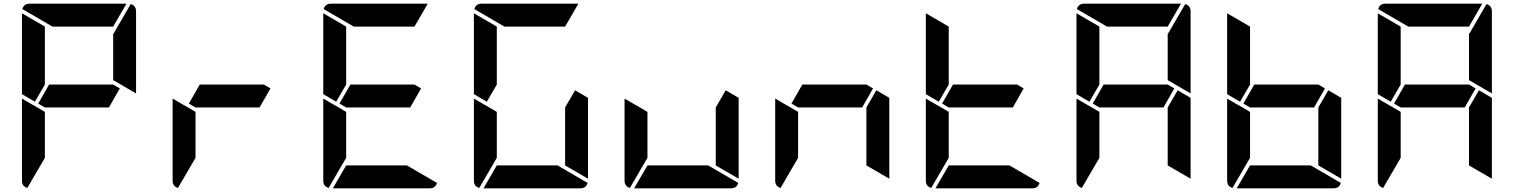

<svg xmlns="http://www.w3.org/2000/svg" viewBox="-20 -1020 8200 1040"><path d="M629 -541 570 -438H223L187 -459L246 -562H593ZM169 -469 99 -510V-948L223 -876V-562ZM688 -998Q717 -989 717 -959V-514L593 -586V-838H595ZM223 -165 128 -2Q99 -11 99 -41V-486L159 -451L165 -448L223 -414ZM264 -876 101 -971Q110 -1000 140 -1000H665L593 -876Z M1445 -541 1386 -438H1039L1003 -459L1062 -562H1409ZM1039 -165 944 -2Q915 -11 915 -41V-486L975 -451L981 -448L1039 -414Z M2261 -541 2202 -438H1855L1819 -459L1878 -562H2225ZM1801 -469 1731 -510V-948L1855 -876V-562ZM2184 -124 2347 -29Q2338 0 2308 0H1783L1855 -124ZM1855 -165 1760 -2Q1731 -11 1731 -41V-486L1791 -451L1797 -448L1855 -414ZM1896 -876 1733 -971Q1742 -1000 1772 -1000H2297L2225 -876Z M2617 -469 2547 -510V-948L2671 -876V-562ZM3095 -531 3165 -490V-52L3041 -124V-438ZM3000 -124 3163 -29Q3154 0 3124 0H2599L2671 -124ZM2671 -165 2576 -2Q2547 -11 2547 -41V-486L2607 -451L2613 -448L2671 -414ZM2712 -876 2549 -971Q2558 -1000 2588 -1000H3113L3041 -876Z M3911 -531 3981 -490V-52L3857 -124V-438ZM3816 -124 3979 -29Q3970 0 3940 0H3415L3487 -124ZM3487 -165 3392 -2Q3363 -11 3363 -41V-486L3423 -451L3429 -448L3487 -414Z M4709 -541 4650 -438H4303L4267 -459L4326 -562H4673ZM4727 -531 4797 -490V-52L4673 -124V-438ZM4303 -165 4208 -2Q4179 -11 4179 -41V-486L4239 -451L4245 -448L4303 -414Z M5525 -541 5466 -438H5119L5083 -459L5142 -562H5489ZM5065 -469 4995 -510V-948L5119 -876V-562ZM5448 -124 5611 -29Q5602 0 5572 0H5047L5119 -124ZM5119 -165 5024 -2Q4995 -11 4995 -41V-486L5055 -451L5061 -448L5119 -414Z M6341 -541 6282 -438H5935L5899 -459L5958 -562H6305ZM5881 -469 5811 -510V-948L5935 -876V-562ZM6359 -531 6429 -490V-52L6305 -124V-438ZM6400 -998Q6429 -989 6429 -959V-514L6305 -586V-838H6307ZM5935 -165 5840 -2Q5811 -11 5811 -41V-486L5871 -451L5877 -448L5935 -414ZM5976 -876 5813 -971Q5822 -1000 5852 -1000H6377L6305 -876Z M7157 -541 7098 -438H6751L6715 -459L6774 -562H7121ZM6697 -469 6627 -510V-948L6751 -876V-562ZM7175 -531 7245 -490V-52L7121 -124V-438ZM7080 -124 7243 -29Q7234 0 7204 0H6679L6751 -124ZM6751 -165 6656 -2Q6627 -11 6627 -41V-486L6687 -451L6693 -448L6751 -414Z M7973 -541 7914 -438H7567L7531 -459L7590 -562H7937ZM7513 -469 7443 -510V-948L7567 -876V-562ZM7991 -531 8061 -490V-52L7937 -124V-438ZM8032 -998Q8061 -989 8061 -959V-514L7937 -586V-838H7939ZM7567 -165 7472 -2Q7443 -11 7443 -41V-486L7503 -451L7509 -448L7567 -414ZM7608 -876 7445 -971Q7454 -1000 7484 -1000H8009L7937 -876Z"/></svg>

Font: DSEG7 Modern
Style: Bold
Weight: 700
Designer: Keshikan(Twitter:@keshinomi_88pro)
Version: Version 0.46